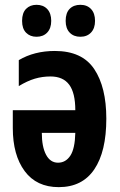

<svg xmlns="http://www.w3.org/2000/svg" viewBox="-20 -768 497 798"><path d="M208 -556.2Q321.3 -556.2 371.6 -481Q421.9 -405.8 421.9 -274.9Q421.9 -137.7 371.8 -64Q321.8 9.8 224.1 9.8Q131.8 9.8 82.5 -56.9Q33.2 -123.5 33.2 -235.8V-310.1H293Q293 -381.8 267.6 -416Q242.2 -450.2 189.9 -450.2Q155.8 -450.2 124.5 -440.9Q93.3 -431.6 58.1 -410.2V-518.1Q122.6 -556.2 208 -556.2ZM293 -215.8H153.8Q153.8 -158.2 171.4 -125Q189 -91.8 221.2 -91.8Q252.9 -91.8 272.2 -120.8Q291.5 -149.9 293 -215.8ZM71.8 -681.2Q71.8 -714.4 88.4 -731.2Q105 -748 131.8 -748Q159.7 -748 176.3 -730.5Q192.9 -712.9 192.9 -681.2Q192.9 -650.4 176.3 -632.8Q159.7 -615.2 131.8 -615.2Q105 -615.2 88.4 -632.1Q71.8 -648.9 71.8 -681.2ZM252.9 -681.2Q252.9 -714.4 269.5 -731.2Q286.1 -748 314 -748Q341.8 -748 358.4 -730.5Q375 -712.9 375 -681.2Q375 -650.4 358.4 -632.8Q341.8 -615.2 314 -615.2Q286.1 -615.2 269.5 -632.6Q252.9 -649.9 252.9 -681.2Z"/></svg>

Font: Open Sans Condensed
Style: Bold
Weight: 700
Width: 3
Designer: Monotype Design Team
Foundry: Monotype Imaging Inc.
Version: Version 3.003; ttfautohint (v1.8.4)